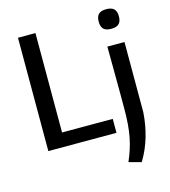

<svg xmlns="http://www.w3.org/2000/svg" viewBox="-139 -881 1074 1211"><g transform="rotate(-15 398.0 -275.0)"><path d="M668 -642Q633 -642 617.5 -657.5Q602 -673 602 -706Q602 -739 617.5 -754.5Q633 -770 668 -770Q703 -770 718.5 -754Q734 -738 734 -706Q734 -674 718.5 -658Q703 -642 668 -642ZM554 198Q570 161 582 124.5Q594 88 601.5 48.5Q609 9 612.5 -36Q616 -81 616 -135Q616 -140 616 -168Q616 -196 616 -235.5Q616 -275 615.5 -321.5Q615 -368 615 -411.5Q615 -455 614.5 -489.5Q614 -524 614 -540H726V-83Q721 -1 698.5 76Q676 153 635 220ZM84 -740H198V-91H529V0H84Z"/></g></svg>

Font: Encode Sans Normal
Style: Medium
Weight: 500
Designer: Pablo Impallari, Andres Torresi
Foundry: Pablo Impallari, Andres Torresi
Version: Version 1.000; ttfautohint (v1.00) -l 8 -r 50 -G 200 -x 14 -